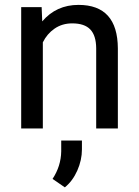

<svg xmlns="http://www.w3.org/2000/svg" viewBox="-20 -536 580 801"><path d="M153.8 -506.3V-504.4L156.2 -446.8Q214.8 -515.6 307.6 -515.6Q470.7 -515.6 471.7 -334V-2V0H469.7H383.8H381.3V-2V-334.5Q380.9 -387.7 356.7 -413.1Q332.5 -438.5 281.2 -438.5Q239.3 -438.5 207.5 -416.5Q176.3 -395 158.7 -359.4V-2V0H156.2H70.3H68.4V-2V-503.9V-506.3H70.3H151.9ZM250.5 245.6 199.2 210.4Q234.4 157.2 235.4 95.2V50.3H321.8V87.4Q321.8 131.8 302.5 175.5Q283.2 219.2 250.5 245.6Z"/></svg>

Font: MAUL
Style: Regular
Weight: 400
Designer: MAUL
Version: Version 1.0; 2020; ttfautohint (v1.8.3)